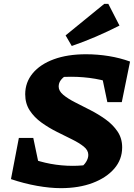

<svg xmlns="http://www.w3.org/2000/svg" viewBox="-20 -966 699 998"><path d="M37 -35 131 -146Q241 -104 358 -104Q406 -104 455 -112L395 -92Q416 -106 427.5 -124.5Q439 -143 439 -161Q439 -185 415.5 -204Q392 -223 354.5 -241.5Q317 -260 275 -281Q233 -302 195.5 -329Q158 -356 134.5 -392Q111 -428 111 -476Q111 -538 150 -585Q189 -632 260 -658Q331 -684 427 -684Q487 -684 545.5 -674.5Q604 -665 656 -646L587 -524Q536 -546 475 -556.5Q414 -567 349 -567Q326 -567 302.5 -566Q279 -565 256 -562L321 -572Q305 -562 295 -548Q285 -534 285 -516Q285 -493 309 -473Q333 -453 370.5 -434Q408 -415 450 -393.5Q492 -372 529.5 -345Q567 -318 591 -282.5Q615 -247 615 -200Q615 -137 574 -89.5Q533 -42 461.5 -15Q390 12 296 12Q240 12 172.5 0Q105 -12 37 -35ZM200 -25 37 -35 78 -249H153ZM538 -435 492 -655 656 -646 613 -435ZM353 -727 321 -782 522 -946H543L601 -833Q540 -802 478.5 -775.5Q417 -749 353 -727Z"/></svg>

Font: Piazzolla Thin Black
Style: Italic
Weight: 900
Italic angle: -11.3°
Version: Version 2.005